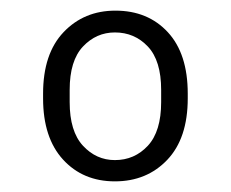

<svg xmlns="http://www.w3.org/2000/svg" viewBox="-20 -718 434 361"><path d="M196 -377Q136 -377 98.5 -418Q61 -459 61 -533V-542Q61 -617 99.5 -657.5Q138 -698 197 -698Q258 -698 295.5 -657.5Q333 -617 333 -542V-533Q333 -458 294.5 -417.5Q256 -377 196 -377ZM196 -417Q233 -417 258 -444Q283 -471 283 -526V-549Q283 -604 258 -630.5Q233 -657 196 -657Q161 -657 136 -630.5Q111 -604 111 -549V-526Q111 -471 136 -444Q161 -417 196 -417Z"/></svg>

Font: Chivo Medium ExtraLight
Style: Regular
Weight: 250
Version: Version 2.002